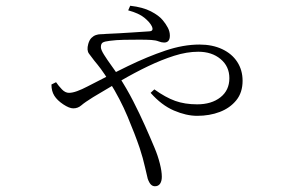

<svg xmlns="http://www.w3.org/2000/svg" viewBox="-20 -582 1040 668"><path d="M426 -546 433 -562Q477 -557 505 -542.5Q533 -528 546 -512Q557 -499 564 -485.5Q571 -472 571 -458Q571 -446 566 -440Q561 -434 551 -434Q542 -434 532 -438Q522 -442 506 -443Q491 -444 465 -444Q439 -444 411.5 -443.5Q384 -443 362 -440Q344 -438 337.5 -434Q331 -430 331 -418Q331 -409 342 -391.5Q353 -374 367.5 -354Q382 -334 393 -317Q421 -274 443.5 -230Q466 -186 484.5 -144.5Q503 -103 518 -67Q529 -41 536 -13.5Q543 14 543 33Q543 48 537 57Q531 66 519 66Q511 66 505 60Q499 54 494 40Q491 29 484.5 -0.5Q478 -30 466 -67Q450 -114 424 -176Q398 -238 361 -297Q343 -326 331 -342Q319 -358 308 -371Q298 -384 289.5 -395.5Q281 -407 287 -429Q291 -443 298 -450Q305 -457 313.5 -460Q322 -463 331 -463Q340 -463 348 -464Q396 -466 439.5 -469Q483 -472 500 -473Q516 -474 508 -491Q501 -505 482 -520.5Q463 -536 426 -546ZM175 -296Q184 -283 195.5 -271Q207 -259 220 -259Q232 -259 248.5 -265Q265 -271 284 -281Q357 -319 425 -352Q493 -385 555.5 -406Q618 -427 674 -427Q719 -427 753 -411Q787 -395 805.5 -366.5Q824 -338 824 -301Q824 -260 802 -233Q780 -206 744.5 -192.5Q709 -179 666 -179Q628 -179 585 -197.5Q542 -216 504 -259L517 -271Q556 -243 589.5 -231Q623 -219 666 -219Q716 -219 747 -243.5Q778 -268 778 -310Q778 -351 747.5 -376.5Q717 -402 670 -402Q630 -402 586 -388Q542 -374 495 -351.5Q448 -329 400 -301Q352 -273 304 -244Q275 -226 263 -215.5Q251 -205 235 -205Q221 -205 200 -219Q179 -233 169 -249Q164 -257 161.5 -266.5Q159 -276 159 -288Z"/></svg>

Font: Source Han Serif JP VF
Style: Regular
Weight: 250
Designer: Ryoko NISHIZUKA 西塚涼子 (kana & ideographs); Frank Grießhammer (Latin, Greek & Cyrillic); Wenlong ZHANG 张文龙 (bopomofo); San
Foundry: Adobe
Version: Version 2.001;hotconv 1.1.0;makeotfexe 2.6.0